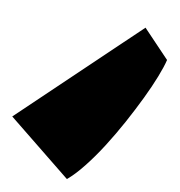

<svg xmlns="http://www.w3.org/2000/svg" viewBox="-10 -880 285 304"><g transform="rotate(-90 132.0 -728.5)"><path d="M188.5 -606Q178.2 -610.4 162.6 -619.9Q147 -629.4 128.7 -642.6Q110.4 -655.8 90.8 -671.4Q71.3 -687 53.7 -703.1Q36.1 -719.2 22 -735.1Q7.8 -751 0 -764.6L99.1 -851.1L239.7 -640.1L188.5 -606Z"/></g></svg>

Font: Merriweather UltraBold
Style: Italic
Weight: 900
Italic angle: -7°
Designer: Eben Sorkin ( eben@eyebytes.com )
Foundry: Eben Sorkin ( eben@eyebytes.com )
Version: Version 1.52; ttfautohint (v1.4.1)